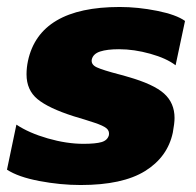

<svg xmlns="http://www.w3.org/2000/svg" viewBox="-33 -515 562 550"><path d="M-13 -29 14 -158Q50 -134 104 -118.5Q158 -103 206 -103Q241 -103 258 -108Q275 -113 279 -128Q281 -140 272 -147.5Q263 -155 237.5 -163.5Q212 -172 178 -182Q106 -205 74.5 -231Q43 -257 43 -302Q43 -321 47 -340Q80 -495 310 -495Q362 -495 417 -484Q472 -473 497 -455L470 -328Q444 -348 397.5 -361Q351 -374 308 -374Q274 -374 254 -367.5Q234 -361 230 -345Q227 -330 244.5 -322Q262 -314 308 -302Q313 -301 319.5 -299Q326 -297 333 -295Q407 -274 437 -247Q467 -220 467 -177Q467 -162 462 -135Q447 -65 382.5 -25Q318 15 198 15Q140 15 79.5 3.5Q19 -8 -13 -29Z"/></svg>

Font: Prompt
Style: Bold Italic
Weight: 700
Italic angle: -12°
Designer: Katatrad Team
Foundry: CadsonDemak
Version: Version 1.001